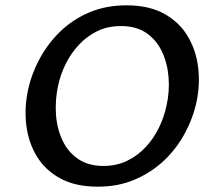

<svg xmlns="http://www.w3.org/2000/svg" viewBox="-20 -690 793 722"><path d="M348 12Q264 12 207 -19Q150 -50 118.5 -102Q87 -154 79 -218.5Q71 -283 85 -350Q98 -411 128.5 -468Q159 -525 205.5 -570.5Q252 -616 315 -643Q378 -670 455 -670Q540 -670 597 -638.5Q654 -607 685.5 -554.5Q717 -502 725 -437.5Q733 -373 719 -307Q706 -246 675 -188.5Q644 -131 597 -86.5Q550 -42 487.5 -15Q425 12 348 12ZM369 -66Q418 -66 457.5 -85Q497 -104 527 -136Q557 -168 577 -208.5Q597 -249 606 -292Q618 -345 614 -398Q610 -451 589.5 -495Q569 -539 531 -565.5Q493 -592 435 -592Q385 -592 346 -573Q307 -554 277 -522Q247 -490 227 -449.5Q207 -409 198 -366Q187 -313 190.5 -260Q194 -207 214.5 -163Q235 -119 273.5 -92.5Q312 -66 369 -66Z"/></svg>

Font: Ysabeau Infant SemiBold
Style: Italic
Weight: 600
Italic angle: -12°
Designer: Christian Thalmann (Catharsis Fonts)
Version: Version 2.002; featfreeze: ss01,ss02,lnum